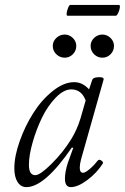

<svg xmlns="http://www.w3.org/2000/svg" viewBox="-20 -745 506 778"><path d="M252.9 -681.2Q249 -682.6 250.2 -692.4Q251.5 -702.1 256.1 -713.6Q260.7 -725.1 265.1 -725.1H462.9Q466.8 -723.6 465.6 -713.9Q464.4 -704.1 459 -692.6Q453.6 -681.2 449.2 -681.2ZM242.2 -511.2Q222.7 -511.2 208.3 -525.1Q193.8 -539.1 193.8 -559.1Q193.8 -577.6 208.3 -591.3Q222.7 -605 242.2 -605Q260.7 -605 274.9 -591.3Q289.1 -577.6 289.1 -559.1Q289.1 -539.1 275.1 -525.1Q261.2 -511.2 242.2 -511.2ZM395 -511.2Q375.5 -511.2 361.3 -525.1Q347.2 -539.1 347.2 -559.1Q347.2 -577.6 361.3 -591.3Q375.5 -605 395 -605Q413.6 -605 427.7 -591.3Q441.9 -577.6 441.9 -559.1Q441.9 -539.1 428 -525.1Q414.1 -511.2 395 -511.2ZM86.9 13.2Q64.5 13.2 51.3 -7.3Q38.1 -27.8 38.1 -63Q38.1 -111.8 59.8 -173.1Q81.5 -234.4 115 -287.1Q148.4 -339.8 193.4 -376Q238.3 -412.1 280.8 -412.1Q314.5 -412.1 340.8 -382.8L354 -421.9Q357.4 -431.6 379.4 -432.1Q399.9 -433.1 399.9 -424.8Q400.4 -423.8 399.9 -422.9L308.1 -98.1Q303.2 -79.1 303.2 -64.9Q303.2 -44.9 316.9 -44.9Q325.2 -44.9 342.5 -59.3Q359.9 -73.7 377 -95.2Q380.9 -98.6 386 -96.9Q391.1 -95.2 395 -90.6Q398.9 -85.9 397 -83Q372.1 -43.9 333.7 -15.4Q295.4 13.2 267.1 13.2Q243.2 13.2 243.2 -21Q243.2 -49.3 254.9 -85L276.9 -146L271 -147Q161.1 13.2 86.9 13.2ZM123 -35.2Q142.6 -35.2 189 -81.3Q235.4 -127.4 268.1 -180.2Q292 -218.8 306.2 -265.1L327.1 -337.9Q310.1 -382.8 269 -382.8Q238.3 -382.8 205.8 -349.4Q173.3 -315.9 150.1 -268.1Q127 -220.2 112.1 -167.7Q97.2 -115.2 97.2 -77.1Q97.2 -35.2 123 -35.2Z"/></svg>

Font: Junicode SmCond Light
Style: Italic
Weight: 300
Width: 4
Italic angle: -11°
Designer: Peter S. Baker
Version: Version 2.206